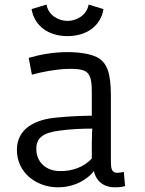

<svg xmlns="http://www.w3.org/2000/svg" viewBox="-20 -796 624 826"><path d="M52.7 -151.4C52.7 -50.8 139.6 11.2 232.4 9.8C315.9 8.8 369.1 -38.6 383.8 -60.1C392.1 -21.5 421.4 9.8 474.1 9.8C491.2 9.8 504.4 8.8 518.1 4.4L512.7 -56.2C487.8 -51.8 474.1 -49.8 465.3 -60.1C456.1 -70.3 457 -93.8 457 -126.5V-389.2C456.1 -478 442.9 -526.4 396.5 -550.3C366.7 -564.9 318.8 -571.8 271.5 -571.8C205.6 -571.8 149.9 -560.5 103.5 -546.9L117.2 -474.6C158.2 -486.3 215.3 -497.1 265.1 -499.5C301.3 -500.5 335 -499.5 352.1 -486.3C375 -467.8 375 -431.6 375 -386.2V-298.3C320.3 -297.4 272.9 -295.4 222.2 -290C135.3 -282.7 52.7 -245.1 52.7 -151.4ZM136.2 -155.3C136.2 -205.6 168.9 -225.1 234.9 -233.9C283.2 -240.7 331.5 -242.7 377 -242.7C377 -242.7 375 -219.2 375 -178.7V-114.3C341.8 -76.7 287.6 -58.6 237.8 -60.1C178.7 -60.1 136.2 -98.1 136.2 -155.3ZM270.5 -640.6C351.6 -640.6 413.1 -683.6 425.3 -756.8L361.3 -776.4C353 -729 307.6 -706.1 270.5 -706.1C232.9 -706.1 188 -729 180.2 -776.4L115.7 -756.8C128.4 -683.6 189 -640.6 270.5 -640.6Z"/></svg>

Font: Duru Sans
Style: Regular
Weight: 400
Designer: Onur Yazıcıgil
Foundry: Onur Yazıcıgil
Version: Version 1.002